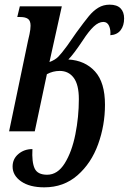

<svg xmlns="http://www.w3.org/2000/svg" viewBox="-20 -563 552 823"><path d="M34 151Q34 118 59 97Q84 76 119 76Q116 132 128.5 159Q141 186 182 186Q227 186 257.5 137Q288 88 303 13Q318 -62 318 -138Q318 -200 296 -229.5Q274 -259 236 -259Q207 -259 181 -245L129 0H19L100 -388Q102 -395 106.5 -416.5Q111 -438 111 -453Q111 -474 100 -482Q89 -490 67 -490H54L65 -536H245L192 -297Q216 -306 229.5 -319.5Q243 -333 268 -367L307 -423Q342 -471 361 -494Q380 -517 401.5 -530Q423 -543 450 -543Q481 -543 496.5 -527.5Q512 -512 512 -484Q512 -453 497 -433.5Q482 -414 453 -412Q455 -435 447.5 -452Q440 -469 423 -469Q403 -469 382 -449.5Q361 -430 335 -390Q295 -330 273 -308Q344 -304 387 -257Q430 -210 430 -114Q430 -26 400.5 55.5Q371 137 312 188.5Q253 240 170 240Q107 240 70.5 214.5Q34 189 34 151Z"/></svg>

Font: Noto Serif CondSemiBold
Style: Italic
Weight: 600
Width: 3
Italic angle: -12°
Designer: Monotype Design Team
Foundry: Monotype Imaging Inc.
Version: Version 1.001